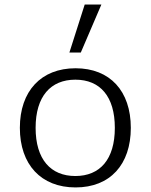

<svg xmlns="http://www.w3.org/2000/svg" viewBox="-20 -810 660 841"><path d="M67 -250C67 -89 160 11 311 11C462 11 553 -89 553 -250C553 -411 462 -511 311 -511C160 -511 67 -411 67 -250ZM136 -250C136 -388 202 -461 310 -461C419 -461 483 -387 483 -250C483 -112 418 -39 310 -39C202 -39 136 -112 136 -250ZM424 -790H351L284 -580H334Z"/></svg>

Font: Perun Light
Style: Regular
Weight: 300
Foundry: Copyright (c) Stefan Peev, Context Ltd, 2016
Version: Version 1.089